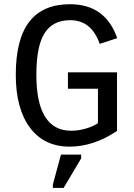

<svg xmlns="http://www.w3.org/2000/svg" viewBox="-20 -689 640 915"><path d="M537.6 -64.9Q425.8 9.8 312 9.8Q189.9 9.8 122.6 -80.8Q55.2 -171.4 55.2 -332.5Q55.2 -502 119.6 -585.4Q184.1 -668.9 313.5 -668.9Q482.4 -668.9 538.6 -507.3L455.1 -480Q416 -592.8 314.5 -592.8Q231.9 -592.8 192.6 -531.2Q153.3 -469.7 153.3 -332.5Q153.3 -65.9 319.8 -65.9Q353 -65.9 388.7 -76.2Q424.3 -86.4 446.8 -102.1V-266.1H303.7V-344.2H537.6ZM231.9 206.5V190.4L270.5 47.9H366.7V65.9L283.2 206.5Z"/></svg>

Font: Cousine
Style: Regular
Weight: 400
Monospace: yes
Designer: Steve Matteson
Foundry: Monotype Imaging Inc.
Version: Version 1.21